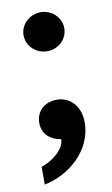

<svg xmlns="http://www.w3.org/2000/svg" viewBox="-80 -546 448 766"><g transform="rotate(-10 144.0 -163.0)"><path d="M143 -148C94 -148 59 -116 59 -68C59 -21 94 4 134 10C134 49 86 90 38 105V177C137 158 238 75 238 -40C238 -104 199 -148 143 -148ZM141 -503C95 -503 58 -467 58 -424C58 -380 95 -345 141 -345C186 -345 223 -380 223 -424C223 -467 186 -503 141 -503Z"/></g></svg>

Font: Goli SemiBold
Style: Regular
Weight: 600
Designer: jaikishan Patel
Foundry: MagicType
Version: Version 1.000;Glyphs 3.2 (3242)